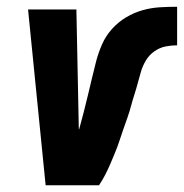

<svg xmlns="http://www.w3.org/2000/svg" viewBox="-20 -548 544 568"><path d="M115 0 63 -520H206L213 -173Q213 -171 213 -169Q213 -167 214 -165Q221 -190 227.5 -215.5Q234 -241 240 -266Q246 -291 252 -316.5Q258 -342 264.5 -367Q271 -392 282 -417Q293 -442 311.5 -462.5Q330 -483 353.5 -497Q377 -511 402.5 -518Q428 -525 453.5 -526.5Q479 -528 504 -528V-414Q487 -414 469.5 -410.5Q452 -407 436.5 -396Q421 -385 411.5 -369Q402 -353 397 -336Q392 -319 387.5 -302Q383 -285 377.5 -268Q372 -251 367.5 -234Q363 -217 357 -200Q351 -183 345 -166Q339 -149 333.5 -132Q328 -115 321 -98Q314 -81 307 -64.5Q300 -48 291.5 -31.5Q283 -15 273 0Z"/></svg>

Font: Iosevka Heavy
Style: Italic
Weight: 900
Italic angle: -9°
Monospace: yes
Designer: Belleve Invis
Foundry: Belleve Invis
Version: Version 32.5.0; ttfautohint (v1.8.4)